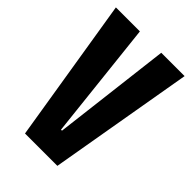

<svg xmlns="http://www.w3.org/2000/svg" viewBox="-199 -743 826 826"><g transform="rotate(45 214.0 -330.0)"><path d="M112 0 5 -660H151L210 -121H216L281 -660H423L309 0Z"/></g></svg>

Font: Bricolage Grotesque 96pt Condensed Bricolage Grotesque 48pt Condensed Regular
Style: Bold
Weight: 700
Width: 3
Designer: Mathieu Triay
Foundry: Atelier Triay
Version: Version 1.001; ttfautohint (v1.8.4.7-5d5b);gftools[0.9.33.de